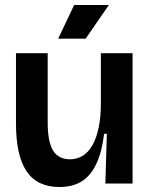

<svg xmlns="http://www.w3.org/2000/svg" viewBox="-20 -735 601 769"><path d="M218 14Q129 14 86.5 -49Q44 -112 44 -241V-522H171V-246Q171 -167 192.5 -132Q214 -97 260 -97Q288 -97 311 -111Q334 -125 350 -153Q366 -181 375 -223Q384 -265 384 -322V-522H511V-240V0H402L408 -199H397Q388 -125 365.5 -78Q343 -31 307 -8.5Q271 14 218 14ZM323 -580H213L277 -715H416Z"/></svg>

Font: Bricolage Grotesque 72pt SemiBold
Style: Regular
Weight: 600
Version: Version 1.001;gftools[0.9.33.dev8+g029e19f]